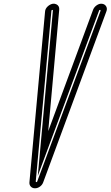

<svg xmlns="http://www.w3.org/2000/svg" viewBox="-20 -815 594 1031"><path d="M138 164 222 -753Q223 -768 235.5 -780Q248 -792 264 -795Q274 -796 282.5 -792Q291 -788 295 -780.5Q299 -773 298 -763L239 -111L480 -763Q486 -778 500.5 -787.5Q515 -797 529.5 -794.5Q544 -792 550.5 -780Q557 -768 551 -753L212 164Q207 178 194.5 187Q182 196 168 196Q154 196 145.5 187Q137 178 138 164ZM261 -762Q259 -762 257.5 -760.5Q256 -759 256 -757L172 159Q172 163 175.5 163Q179 163 180 159L520 -757Q520 -759 519.5 -760.5Q519 -762 517.5 -762Q516 -762 514 -761Q512 -760 512 -758L183 129L264 -758Q265 -762 261 -762Z"/></svg>

Font: Soda Fountain
Style: InlineOblique
Weight: 400
Version: Version 1.0